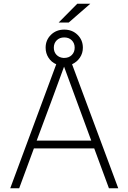

<svg xmlns="http://www.w3.org/2000/svg" viewBox="-20 -1011 690 1031"><path d="M486 -214H162L83 0H35L282 -666Q256 -677 240.5 -701Q225 -725 225 -755Q225 -796 253.5 -824Q282 -852 325 -852Q368 -852 396.5 -824Q425 -796 425 -755Q425 -725 409 -701.5Q393 -678 367 -666L615 0H565ZM177 -256H470L389 -476L324 -653L259 -476ZM325 -700Q350 -700 365.5 -715.5Q381 -731 381 -755Q381 -779 365.5 -794.5Q350 -810 325 -810Q300 -810 284.5 -794.5Q269 -779 269 -755Q269 -732 283 -717Q297 -702 320 -700ZM395 -991H465L349 -890H295Z"/></svg>

Font: PT Root UI Web Light
Style: Regular
Weight: 300
Designer: Vitaly Kuzmin
Foundry: ParaType Ltd.
Version: Version 1.000W